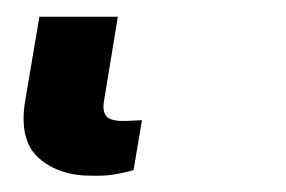

<svg xmlns="http://www.w3.org/2000/svg" viewBox="-20 28 347 233"><path d="M91.8 241.2Q52.2 241.7 27.3 220Q2.4 198.2 10.7 149.4L27.8 48.3H123L106.4 149.4Q104 162.1 108.6 168.5Q113.3 174.8 129.4 174.8Q133.3 174.8 136.7 174.6Q140.1 174.3 143.1 174.3Q149.9 173.8 152.3 173.8L142.1 234.4Q130.4 237.8 118.4 239.7Q106.4 241.7 91.8 241.2Z"/></svg>

Font: Inter Extra Bold
Style: Italic
Weight: 800
Italic angle: -9.39999°
Designer: Rasmus Andersson
Foundry: rsms
Version: Version 4.000;git-3c8e0fc